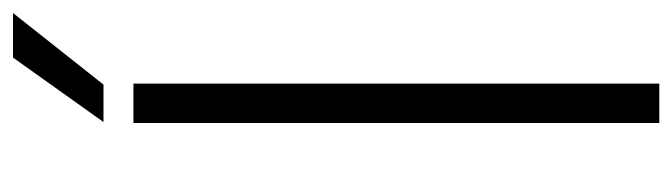

<svg xmlns="http://www.w3.org/2000/svg" viewBox="-389 -644 1033 295"><g transform="rotate(-90 127.5 -496.5)"><path d="M86 0V-808H146.5V0ZM87.5 -854 186.5 -993H255L145 -854Z"/></g></svg>

Font: Encode Sans SemiExpanded Light
Style: Regular
Weight: 300
Width: 6
Designer: Multiple Designers
Foundry: Impallari Type
Version: Version 3.002